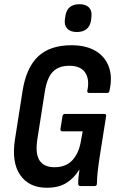

<svg xmlns="http://www.w3.org/2000/svg" viewBox="-20 -876 553 904"><path d="M200.6 8Q117 8 75.3 -51.7Q33.5 -111.5 50.7 -221.2L86.5 -449.4Q104.1 -558.7 160.1 -610.8Q216 -663 316.5 -663Q385.4 -663 430.3 -636.1Q475.1 -609.2 492.6 -561.2Q510.1 -513.2 495.5 -449.3Q494.5 -438.3 483.9 -438.3H400.4Q388.5 -438.3 391.5 -450.3Q402.3 -504 380.5 -535.2Q358.6 -566.3 306.5 -566.3Q256 -566.3 228.7 -538Q201.4 -509.7 191.1 -445L156.3 -223.2Q145.1 -154.4 165.5 -121.5Q185.9 -88.7 236.8 -88.7Q290.7 -88.7 321.3 -122.2Q351.8 -155.6 361.2 -213.2L369.3 -257.5H274.1Q262.9 -257.5 264.7 -269.5L274.1 -328.3Q276.1 -339.7 286.1 -339.7H469.5Q481.9 -339.7 479.5 -328.3L450.5 -145.4Q443.3 -98.7 439.9 -67.3Q436.5 -36 436.3 -11.4Q436.3 0 425.3 0H359.1Q348.2 0 348.2 -11.4Q347.8 -24.2 349.6 -41.1Q351.4 -58 354 -76.4H352.6Q326.8 -35.2 290.8 -13.6Q254.8 8 200.6 8ZM341.5 -725.3Q312.3 -725.3 297.2 -740.5Q282 -755.8 285.4 -783.7L287.4 -797.7Q294.6 -856.2 354 -856.2Q384.2 -856.2 399 -840.7Q413.9 -825.2 410.5 -797.3L409.1 -783.4Q401.9 -725.3 341.5 -725.3Z"/></svg>

Font: Sofia Sans Condensed
Style: Italic
Weight: 400
Italic angle: -9°
Designer: Botio Nikoltchev, Ani Petrova
Foundry: lettersoup
Version: Version 4.101